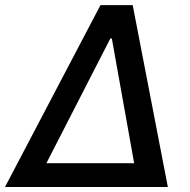

<svg xmlns="http://www.w3.org/2000/svg" viewBox="-42 -748 759 768"><path d="M-22 0 359.9 -727.5H488.8L629.4 0ZM143.6 -95.2H494.6L405.3 -594.2H399.4Z"/></svg>

Font: Inter 16pt Medium
Style: Italic
Weight: 500
Italic angle: -9.3988°
Version: Version 4.001;git-66647c0bb